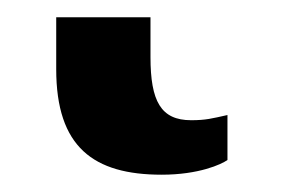

<svg xmlns="http://www.w3.org/2000/svg" viewBox="-20 47 330 222"><path d="M167 249C210 249 236 237 243 232V180C225 184 218 186 201 186C166 186 154 164 154 113V67H45V127C45 217 88 249 167 249Z"/></svg>

Font: UArctic Serif Black
Style: Regular
Weight: 900
Designer: Customization by Puisto advertising & original work Monotype Design Team
Foundry: Monotype Imaging Inc.
Version: Version 2.004